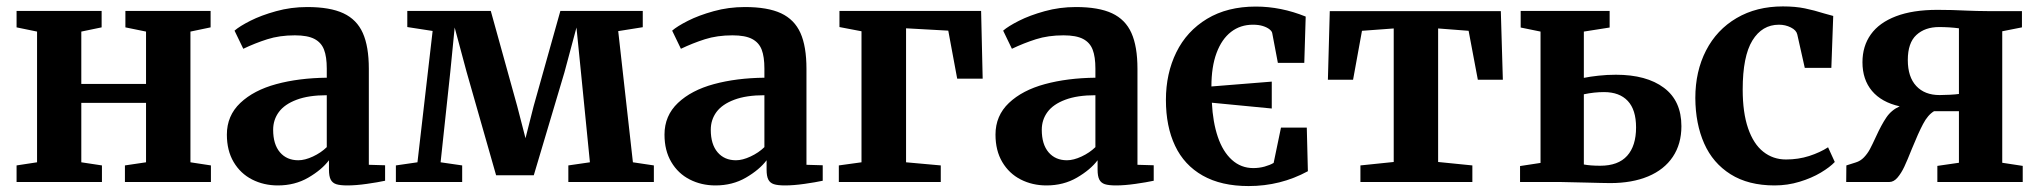

<svg xmlns="http://www.w3.org/2000/svg" viewBox="-20 -582 6520 614"><path d="M306 0H33V-53L98.5 -63V-481L33 -494.5V-547H305V-494.5L240 -481V-313.5H447V-481L381 -494.5V-547H653.5V-494.5L589 -481V-63L654.5 -53V0H379.5V-53L447 -63V-253H240V-63L306 -53Z M1025 -333.5V-362.5Q1025 -400.5 1016.2 -423.2Q1007.5 -446 985.5 -457.5Q963.5 -469 923 -469Q874 -469 834.8 -456.5Q795.5 -444 758 -426L730 -484Q746 -498 780.5 -515.5Q815 -533 862.8 -546.2Q910.5 -559.5 962.5 -559.5Q1035.5 -559.5 1078.2 -539.5Q1121 -519.5 1140.2 -476.5Q1159.5 -433.5 1159.5 -362V-55L1211.5 -53.5V-4Q1188.5 1 1153.2 6Q1118 11 1091 11Q1067.5 11 1055.2 7Q1043 3 1037.5 -7.8Q1032 -18.5 1032 -39.5V-69.5Q1009 -39 966 -14Q923 11 868.5 11Q823.5 11 786.2 -8Q749 -27 727.2 -63.8Q705.5 -100.5 705.5 -151.5Q705.5 -212 748.5 -252.8Q791.5 -293.5 863.5 -313Q935.5 -332.5 1025 -333.5ZM1025 -111.5V-277.5Q967 -277.5 928.5 -263Q890 -248.5 871.8 -223.8Q853.5 -199 853.5 -167Q853.5 -120.5 875.2 -95Q897 -69.5 934 -69.5Q955 -69.5 980.8 -81.5Q1006.5 -93.5 1025 -111.5Z M1458 0H1246V-53L1315 -63L1363.5 -483L1282.5 -495.5V-547H1549.5L1634 -242.5L1660.5 -140L1686.5 -242.5L1772 -547H2035.5V-495L1957 -482.5L2004 -63L2071 -53V0H1797.5V-53L1866.5 -63L1838 -349.5L1823.5 -494L1785 -350.5L1687 -21.5H1566.5L1472 -352.5L1434 -494L1420 -352L1389 -63L1458 -53Z M2424.5 -333.5V-362.5Q2424.5 -400.5 2415.8 -423.2Q2407 -446 2385 -457.5Q2363 -469 2322.5 -469Q2273.5 -469 2234.2 -456.5Q2195 -444 2157.5 -426L2129.5 -484Q2145.5 -498 2180 -515.5Q2214.5 -533 2262.2 -546.2Q2310 -559.5 2362 -559.5Q2435 -559.5 2477.8 -539.5Q2520.5 -519.5 2539.8 -476.5Q2559 -433.5 2559 -362V-55L2611 -53.5V-4Q2588 1 2552.8 6Q2517.5 11 2490.5 11Q2467 11 2454.8 7Q2442.5 3 2437 -7.8Q2431.5 -18.5 2431.5 -39.5V-69.5Q2408.5 -39 2365.5 -14Q2322.5 11 2268 11Q2223 11 2185.8 -8Q2148.5 -27 2126.8 -63.8Q2105 -100.5 2105 -151.5Q2105 -212 2148 -252.8Q2191 -293.5 2263 -313Q2335 -332.5 2424.5 -333.5ZM2424.5 -111.5V-277.5Q2366.5 -277.5 2328 -263Q2289.5 -248.5 2271.2 -223.8Q2253 -199 2253 -167Q2253 -120.5 2274.8 -95Q2296.5 -69.5 2333.5 -69.5Q2354.5 -69.5 2380.2 -81.5Q2406 -93.5 2424.5 -111.5Z M2664.5 -495.5V-547H3117.5L3122.5 -330.5H3041L3012.5 -484L2877.5 -491.5V-63L2988.5 -53V0H2662.5V-53L2735 -63V-482Z M3483 -333.5V-362.5Q3483 -400.5 3474.2 -423.2Q3465.5 -446 3443.5 -457.5Q3421.5 -469 3381 -469Q3332 -469 3292.8 -456.5Q3253.5 -444 3216 -426L3188 -484Q3204 -498 3238.5 -515.5Q3273 -533 3320.8 -546.2Q3368.5 -559.5 3420.5 -559.5Q3493.5 -559.5 3536.2 -539.5Q3579 -519.5 3598.2 -476.5Q3617.5 -433.5 3617.5 -362V-55L3669.5 -53.5V-4Q3646.5 1 3611.2 6Q3576 11 3549 11Q3525.5 11 3513.2 7Q3501 3 3495.5 -7.8Q3490 -18.5 3490 -39.5V-69.5Q3467 -39 3424 -14Q3381 11 3326.5 11Q3281.5 11 3244.2 -8Q3207 -27 3185.2 -63.8Q3163.5 -100.5 3163.5 -151.5Q3163.5 -212 3206.5 -252.8Q3249.5 -293.5 3321.5 -313Q3393.5 -332.5 3483 -333.5ZM3483 -111.5V-277.5Q3425 -277.5 3386.5 -263Q3348 -248.5 3329.8 -223.8Q3311.5 -199 3311.5 -167Q3311.5 -120.5 3333.2 -95Q3355 -69.5 3392 -69.5Q3413 -69.5 3438.8 -81.5Q3464.5 -93.5 3483 -111.5Z M4159 -174 4162.5 -34.5Q4075 13 3973 13Q3885.5 13 3826.2 -20.5Q3767 -54 3737.8 -115.8Q3708.5 -177.5 3708.5 -262.5Q3708.5 -347 3741.8 -414.8Q3775 -482.5 3840 -521.8Q3905 -561 3996 -561Q4076.5 -561 4155.5 -529L4151 -381H4066.5L4048.5 -476Q4047.5 -482 4039.8 -488.2Q4032 -494.5 4018.5 -498.8Q4005 -503 3987 -503Q3946.5 -503 3916.8 -480Q3887 -457 3870.5 -412.8Q3854 -368.5 3854 -305.5L4047 -321V-235L3855.5 -253.5Q3858.5 -191.5 3874.5 -144.2Q3890.5 -97 3919.5 -70.8Q3948.5 -44.5 3988 -44.5Q4006.5 -44.5 4023.8 -49.2Q4041 -54 4053 -61L4076.5 -174Z M4688.5 0H4330.5V-53L4437 -64V-491L4335.5 -483.5L4307 -327H4226.5L4232.5 -546.5H4779.5L4786 -327H4706L4676.5 -483.5L4579 -491V-64L4688.5 -53Z M4841 0V-51L4906.5 -61V-481L4843 -494V-547H5127.5V-494L5045 -481V-333Q5064.5 -337 5091.8 -340Q5119 -343 5147.5 -343Q5245.5 -343 5301.2 -301.2Q5357 -259.5 5357 -178.5Q5357 -121.5 5329.5 -80.5Q5302 -39.5 5250.8 -18Q5199.5 3.5 5129 3.5Q5116.5 3.5 5098 3Q5079.5 2.5 5058 2Q4989 0 4968.5 0ZM5212 -174.5Q5212 -231 5185.5 -259.2Q5159 -287.5 5109.5 -287.5Q5078 -287.5 5045 -280.5V-56Q5066 -52 5097.5 -52Q5155 -52 5183.5 -83.8Q5212 -115.5 5212 -174.5Z M5681.5 -561.5Q5721.5 -561.5 5751.8 -555.2Q5782 -549 5813.5 -539Q5835.5 -532.5 5842.5 -531L5836.5 -365H5751.5L5727.5 -472Q5724.5 -485.5 5707 -494.2Q5689.5 -503 5669 -503Q5615 -503 5584 -452.5Q5553 -402 5553 -295.5Q5553 -222 5570.2 -171.8Q5587.5 -121.5 5618.8 -96.8Q5650 -72 5691.5 -72Q5731 -72 5765.8 -83.2Q5800.5 -94.5 5826 -111L5847.5 -64Q5832 -47.5 5802.8 -30Q5773.5 -12.5 5735 -0.8Q5696.5 11 5655 11Q5571 11 5514.2 -24.8Q5457.5 -60.5 5429.8 -123.2Q5402 -186 5401.5 -268.5Q5401.5 -354 5435.8 -420.5Q5470 -487 5533.5 -524.2Q5597 -561.5 5681.5 -561.5Z M6383 -61.5 6448.5 -51.5V0H6175.5V-51.5L6244.5 -61.5V-226.5H6165Q6145 -214.5 6129.8 -185.5Q6114.5 -156.5 6094 -106Q6079.5 -69.5 6069.8 -48.8Q6060 -28 6048 -14Q6036 0 6022 0H5884L5884.5 -53L5914.5 -62.5Q5929.5 -67 5940.8 -78.8Q5952 -90.5 5959.8 -105Q5967.5 -119.5 5979 -144.5Q5996.5 -183 6012.5 -206.5Q6028.5 -230 6055 -242Q5997 -255 5966.5 -291.2Q5936 -327.5 5936 -383Q5936 -434.5 5962.8 -472Q5989.5 -509.5 6043.2 -530Q6097 -550.5 6175.5 -550.5Q6222.5 -550.5 6271.5 -548Q6285.5 -547.5 6301.5 -547Q6317.5 -546.5 6335 -546.5H6446V-494.5L6383 -482ZM6244.5 -491.5Q6213.5 -495.5 6181 -495.5Q6136 -495.5 6108.5 -470.2Q6081 -445 6081 -390Q6081 -336 6108 -307Q6135 -278 6182.5 -278Q6198 -278 6216 -279Q6234 -280 6244.5 -281.5Z"/></svg>

Font: Merriweather Text
Style: Bold
Weight: 700
Designer: Eben Sorkin
Foundry: Eben Sorkin
Version: Version 2.100